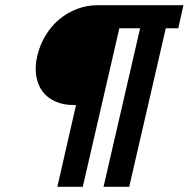

<svg xmlns="http://www.w3.org/2000/svg" viewBox="-20 -720 727 740"><path d="M520 -611H440L299 0H201L273 -315H266Q224 -315 193 -329Q162 -343 143.5 -368Q125 -393 119.5 -428.5Q114 -464 124 -506Q134 -548 156 -584Q178 -620 208.5 -645.5Q239 -671 277 -685.5Q315 -700 357 -700H687L667 -611H619L478 0H379Z"/></svg>

Font: Panefresco 800wt
Style: Italic
Weight: 800
Foundry: Campivisivi & Chank Co
Version: Version 1.001